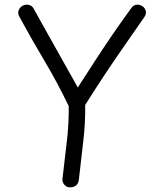

<svg xmlns="http://www.w3.org/2000/svg" viewBox="-20 -796 678 827"><path d="M64 -723Q56 -737 59.5 -749Q63 -761 73 -768.5Q83 -776 96 -776Q105 -776 113 -771.5Q121 -767 126 -757Q140 -731 161.5 -693Q183 -655 207.5 -611Q232 -567 254.5 -527Q277 -487 293.5 -458Q310 -429 315 -419Q356 -483 394.5 -542Q433 -601 470.5 -655.5Q508 -710 544 -759Q550 -768 556.5 -772Q563 -776 571 -776Q584 -776 594.5 -768.5Q605 -761 608 -748.5Q611 -736 602 -723Q560 -662 517 -600.5Q474 -539 431.5 -475Q389 -411 347 -344Q348 -265 338.5 -186Q329 -107 320 -25Q319 -9 310 0.5Q301 10 284 11Q269 12 258.5 1Q248 -10 249 -25Q258 -107 267.5 -184Q277 -261 276 -339Q228 -439 171.5 -534Q115 -629 64 -723Z"/></svg>

Font: Playpen Sans Light
Style: Regular
Weight: 300
Designer: Laura Meseguer, Veronika Burian, José Scaglione
Foundry: TypeTogether
Version: Version 1.001